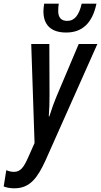

<svg xmlns="http://www.w3.org/2000/svg" viewBox="-105 -778 547 1039"><path d="M253 -602C338 -602 394 -650 417 -758H337C323 -697 299 -665 259 -665C225 -665 210 -684 210 -719C210 -732 211 -746 213 -758H134C132 -744 130 -728 130 -717C130 -646 168 -602 253 -602ZM-27 241C59 241 99 181 140 93L422 -540H321L200 -254C189 -228 174 -187 162 -148H159C162 -186 163 -225 163 -262L162 -540H64L82 -4L46 77C25 124 7 152 -29 152C-43 152 -57 149 -71 143L-85 231C-70 237 -51 241 -27 241Z"/></svg>

Font: Noto Sans UI Condensed Medium
Style: Italic
Weight: 500
Width: 3
Italic angle: -12°
Designer: Monotype Design Team
Foundry: Monotype Imaging Inc.
Version: Version 1.901